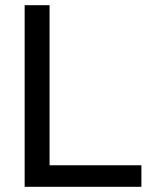

<svg xmlns="http://www.w3.org/2000/svg" viewBox="-20 -720 585 740"><path d="M75 -700H171V-83H525V0H75Z"/></svg>

Font: Chakra Petch Medium
Style: Regular
Weight: 500
Designer: Katatrad Aksorn Co.,Ltd.
Foundry: Cadson Demak Co.,Ltd.
Version: Version 1.000; ttfautohint (v1.6)